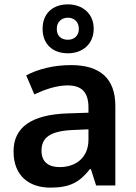

<svg xmlns="http://www.w3.org/2000/svg" viewBox="-20 -849 623 879"><path d="M291 -605C358 -605 409 -647 409 -718C409 -787 357 -829 291 -829C221 -829 175 -787 175 -717C175 -647 221 -605 291 -605ZM291 -667C258 -667 240 -686 240 -717C240 -749 262 -768 291 -768C319 -768 341 -749 341 -717C341 -686 320 -667 291 -667ZM305 -551C224 -551 153 -532 100 -504L137 -417C185 -439 238 -458 289 -458C349 -458 385 -432 385 -357V-333L293 -330C125 -325 42 -267 42 -156C42 -43 114 10 211 10C302 10 345 -16 392 -75H396L420 0H508V-364C508 -490 438 -551 305 -551ZM318 -254 385 -257V-210C385 -127 327 -84 253 -84C203 -84 170 -107 170 -159C170 -217 206 -250 318 -254Z"/></svg>

Font: Noto Sans Syriac SemiBold
Style: Regular
Weight: 600
Designer: Patrick Giasson and the Monotype Design Team
Foundry: Monotype Imaging Inc.
Version: Version 3.000